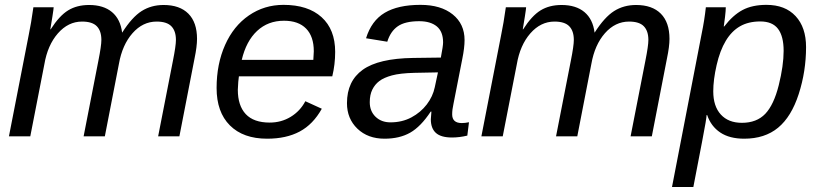

<svg xmlns="http://www.w3.org/2000/svg" viewBox="-20 -558 3352 786"><path d="M322.3 0 382.8 -309.6Q395 -370.6 395 -394.5Q395 -431.2 376.5 -450.4Q357.9 -469.7 315.9 -469.7Q259.3 -469.7 217 -421.4Q174.8 -373 161.6 -294.9L104 0H16.6L97.7 -415.5Q107.4 -461.9 116.7 -528.3H199.7Q199.7 -522.9 194.6 -490.5Q189.5 -458 186 -438H187.5Q223.1 -493.7 259 -515.6Q294.9 -537.6 344.7 -537.6Q403.8 -537.6 438.5 -508.5Q473.1 -479.5 480 -424.3Q520.5 -487.8 559.8 -512.7Q599.1 -537.6 649.9 -537.6Q715.8 -537.6 751.2 -502Q786.6 -466.3 786.6 -398.9Q786.6 -367.7 776.4 -318.8L714.4 0H627.4L688 -309.6Q700.2 -370.6 700.2 -394.5Q700.2 -431.2 681.6 -450.4Q663.1 -469.7 621.1 -469.7Q564.5 -469.7 522.5 -422.1Q480.5 -374.5 466.8 -296.4L409.2 0Z M958 -245.6Q955.1 -228.5 953.6 -190.4Q953.6 -125.5 986.1 -90.8Q1018.6 -56.2 1084 -56.2Q1131.3 -56.2 1169.9 -79.6Q1208.5 -103 1230 -143.6L1297.4 -112.8Q1261.7 -48.8 1206.8 -19.5Q1151.9 9.8 1073.7 9.8Q975.6 9.8 921.1 -44.7Q866.7 -99.1 866.7 -197.8Q866.7 -295.9 901.4 -373.8Q936 -451.7 999 -494.9Q1062 -538.1 1140.6 -538.1Q1240.7 -538.1 1296.4 -487.8Q1352.1 -437.5 1352.1 -345.7Q1352.1 -294.4 1340.3 -245.6ZM1262.7 -313 1264.6 -348.1Q1264.6 -408.7 1233.2 -440.9Q1201.7 -473.1 1142.6 -473.1Q1077.1 -473.1 1032.5 -431.4Q987.8 -389.6 969.7 -313Z M1830.6 4.9Q1785.2 4.9 1764.4 -13.9Q1743.7 -32.7 1743.7 -69.8L1746.1 -101.1H1743.2Q1702.6 -39.6 1659.2 -14.9Q1615.7 9.8 1554.2 9.8Q1485.8 9.8 1443.1 -31.2Q1400.4 -72.3 1400.4 -135.7Q1400.4 -226.1 1465.1 -272.5Q1529.8 -318.8 1671.4 -320.8L1784.7 -322.3Q1793.9 -370.1 1793.9 -384.3Q1793.9 -428.7 1768.1 -450Q1742.2 -471.2 1696.3 -471.2Q1638.2 -471.2 1608.4 -450.4Q1578.6 -429.7 1565.4 -387.2L1478.5 -401.4Q1500.5 -473.1 1554.9 -505.6Q1609.4 -538.1 1701.2 -538.1Q1784.7 -538.1 1833.3 -499Q1881.8 -460 1881.8 -394Q1881.8 -362.8 1872.6 -317.4L1836.4 -132.8Q1831.1 -109.4 1831.1 -89.8Q1831.1 -54.2 1870.6 -54.2Q1883.8 -54.2 1899.9 -57.6L1893.1 -2.9Q1860.8 4.9 1830.6 4.9ZM1772.9 -261.7 1675.8 -259.8Q1617.7 -258.3 1584.5 -249.3Q1551.3 -240.2 1533 -226.3Q1514.6 -212.4 1504.2 -191.2Q1493.7 -169.9 1493.7 -139.6Q1493.7 -103 1517.3 -80.1Q1541 -57.1 1578.6 -57.1Q1626 -57.1 1664.1 -77.4Q1702.1 -97.7 1727.1 -130.4Q1752 -163.1 1759.8 -200.7Z M2256.3 0 2316.9 -309.6Q2329.1 -370.6 2329.1 -394.5Q2329.1 -431.2 2310.5 -450.4Q2292 -469.7 2250 -469.7Q2193.4 -469.7 2151.1 -421.4Q2108.9 -373 2095.7 -294.9L2038.1 0H1950.7L2031.7 -415.5Q2041.5 -461.9 2050.8 -528.3H2133.8Q2133.8 -522.9 2128.7 -490.5Q2123.5 -458 2120.1 -438H2121.6Q2157.2 -493.7 2193.1 -515.6Q2229 -537.6 2278.8 -537.6Q2337.9 -537.6 2372.6 -508.5Q2407.2 -479.5 2414.1 -424.3Q2454.6 -487.8 2493.9 -512.7Q2533.2 -537.6 2584 -537.6Q2649.9 -537.6 2685.3 -502Q2720.7 -466.3 2720.7 -398.9Q2720.7 -367.7 2710.4 -318.8L2648.4 0H2561.5L2622.1 -309.6Q2634.3 -370.6 2634.3 -394.5Q2634.3 -431.2 2615.7 -450.4Q2597.2 -469.7 2555.2 -469.7Q2498.5 -469.7 2456.5 -422.1Q2414.6 -374.5 2400.9 -296.4L2343.3 0Z M3026.4 9.8Q2966.3 9.8 2928.5 -15.6Q2890.6 -41 2875 -86.9H2872.6Q2872.6 -81.5 2868.4 -55.2Q2864.3 -28.8 2818.4 207.5H2731L2852.5 -420.4Q2863.8 -474.6 2869.6 -528.3H2951.2Q2951.2 -515.1 2948 -488Q2944.8 -460.9 2942.9 -449.7H2944.8Q2980.5 -496.1 3020 -517.1Q3059.6 -538.1 3117.7 -538.1Q3194.3 -538.1 3237.1 -491.9Q3279.8 -445.8 3279.8 -365.2Q3279.8 -266.1 3249.8 -173.1Q3219.7 -80.1 3165.3 -35.2Q3110.8 9.8 3026.4 9.8ZM3092.3 -470.2Q3043.9 -470.2 3009.5 -450.4Q2975.1 -430.7 2951.2 -390.9Q2927.2 -351.1 2913.6 -291.3Q2899.9 -231.4 2899.9 -184.1Q2899.9 -123 2930.9 -89.1Q2961.9 -55.2 3017.1 -55.2Q3077.6 -55.2 3112.8 -92Q3147.9 -128.9 3168 -209.2Q3188 -289.6 3188 -349.6Q3188 -409.7 3165 -439.9Q3142.1 -470.2 3092.3 -470.2Z"/></svg>

Font: Liberation Sans
Style: Italic
Weight: 400
Italic angle: -12°
Designer: Steve Matteson
Foundry: Ascender Corporation
Version: Version 2.1.5